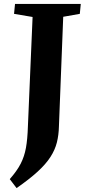

<svg xmlns="http://www.w3.org/2000/svg" viewBox="-20 -730 448 984"><path d="M147 -643 52 -659 57 -710H394L389 -659L304 -644L282 -82Q281 -38 271.5 0Q262 38 238.5 74.5Q215 111 173 149.5Q131 188 65 234L30 188Q67 146 86 109Q105 72 113 27.5Q121 -17 123 -82Z"/></svg>

Font: Literata 36pt
Style: Bold Italic
Weight: 700
Italic angle: -2°
Designer: Latin by Veronika Burian and Jose Scaglione. Greek by Irene Vlachou. Cyrillic by Vera Evstafieva
Foundry: TypeTogether
Version: Version 3.002